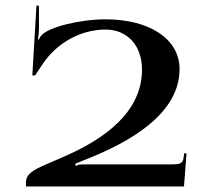

<svg xmlns="http://www.w3.org/2000/svg" viewBox="-20 -675 749 695"><path d="M74 0H646L655.2 -119.6L646.7 -120.1L644.7 -105C641.7 -82.4 631.5 -80 598.5 -80H286.5C253.5 -80 261 -75.5 255 -74L252 -82L279.7 -93.5C463.5 -164.1 630 -268.6 630 -425C630 -533 522.8 -605 362 -605C269 -605 157 -577 131 -548C126.3 -542.7 123 -539 121 -532L117 -533C119 -541 121 -558 121 -567V-654L112 -655L97 -402H107L135 -444C186.1 -519.9 272.2 -568 362 -568C441.2 -568 494 -510 494 -423C494 -272 363.6 -174.1 211.6 -108.1L140 -77C104.7 -61.7 74 -45.1 74 -16Z"/></svg>

Font: Prida01
Style: Black
Weight: 900
Designer: gluk
Foundry: gluk
Version: Version 00.072